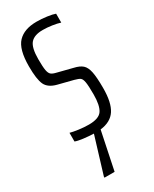

<svg xmlns="http://www.w3.org/2000/svg" viewBox="-186 -566 644 804"><g transform="rotate(-30 136.0 -164.0)"><path d="M152 7 114 190H65V185L119 8Q94 7 69.5 4Q45 1 32 -4V-46Q46 -42 71.5 -38.5Q97 -35 120 -35Q169 -35 184.5 -58.5Q200 -82 200 -135Q200 -176 197 -194Q194 -212 186.5 -217.5Q179 -223 160 -228L89 -246Q49 -256 36.5 -282.5Q24 -309 24 -372Q24 -454 54.5 -486Q85 -518 145 -518Q169 -518 194.5 -514.5Q220 -511 233 -506V-463Q218 -468 194.5 -471.5Q171 -475 150 -475Q109 -475 91 -454.5Q73 -434 73 -378Q73 -341 76 -324.5Q79 -308 86.5 -301.5Q94 -295 112 -291L183 -273Q210 -267 223.5 -255Q237 -243 242.5 -216.5Q248 -190 248 -138Q248 -68 225.5 -33.5Q203 1 152 7Z"/></g></svg>

Font: Saira Ultra Condensed Light
Style: Regular
Weight: 300
Width: 1
Designer: Hector Gatti with collaboration of the Omnibus-Type team
Foundry: Omnibus-Type
Version: Version 1.001; ttfautohint (v1.8)